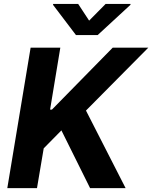

<svg xmlns="http://www.w3.org/2000/svg" viewBox="-20 -974 788 994"><path d="M17.8 0H171.5L206.3 -206L297.9 -299L446.4 0H630.3L425.1 -401.6L747.9 -727.3H563.6L248.9 -406.6H239.3L292.3 -727.3H138.5ZM254.6 -948.9 373.2 -792.6H485.8L655.2 -948.9L655.9 -953.8H527L441.4 -867.2L384.6 -953.8H255.3Z"/></svg>

Font: Magic Ui Pro
Style: Bold Italic
Weight: 700
Italic angle: -9.39999°
Designer: Stefan Endress, Andreas Faust
Version: Version 1.000;FEAKit 1.0